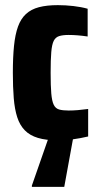

<svg xmlns="http://www.w3.org/2000/svg" viewBox="-20 -538 388 747"><path d="M205 8Q159 8 127.5 -1.5Q96 -11 76.5 -31Q57 -51 47 -82Q37 -113 33.5 -156Q30 -199 30 -255Q30 -315 34.5 -359.5Q39 -404 50 -434.5Q61 -465 81 -483.5Q101 -502 131.5 -510Q162 -518 205 -518Q235 -518 265.5 -514.5Q296 -511 321 -504V-396Q301 -399 282.5 -400.5Q264 -402 247 -402Q224 -402 210 -397.5Q196 -393 189 -379Q182 -365 179.5 -335.5Q177 -306 177 -255Q177 -204 179.5 -174.5Q182 -145 189 -130.5Q196 -116 210 -112Q224 -108 247 -108Q264 -108 282.5 -109.5Q301 -111 323 -114V-7Q293 0 264 4Q235 8 205 8ZM104 189V184L171 -8H265V-3L230 189Z"/></svg>

Font: Saira Condensed ExtraBold
Style: Regular
Weight: 800
Width: 3
Designer: Hector Gatti with collaboration of the Omnibus-Type team
Foundry: Omnibus-Type
Version: Version 1.101